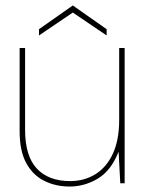

<svg xmlns="http://www.w3.org/2000/svg" viewBox="-20 -672 540 704"><path d="M235 12Q185 12 143 -8.5Q101 -29 76.5 -73.5Q52 -118 52 -191V-496H72V-196Q72 -100 115 -54Q158 -8 237 -8Q290 -8 331 -34Q372 -60 394.5 -110Q417 -160 417 -232V-496H437V0H421L415 -114H414Q387 -46 338.5 -17Q290 12 235 12ZM123 -542V-565L247 -652L371 -565V-542L247 -626Z"/></svg>

Font: DM Sans 28pt Thin
Style: Regular
Weight: 250
Version: Version 4.004;gftools[0.9.30]